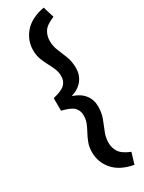

<svg xmlns="http://www.w3.org/2000/svg" viewBox="-276 -837 856 1139"><g transform="rotate(-30 152.0 -267.5)"><path d="M51 -225V-311Q114 -326 134.5 -348Q155 -370 155 -402Q155 -431 144.5 -455Q134 -479 121 -503.5Q108 -528 97.5 -555Q87 -582 87 -616Q87 -685 132 -737Q177 -789 268 -806L291 -730Q236 -708 218 -679.5Q200 -651 200 -617Q200 -580 214 -547.5Q228 -515 241.5 -479.5Q255 -444 255 -400Q255 -353 228 -318.5Q201 -284 150 -268Q201 -252 228 -218Q255 -184 255 -138Q255 -93 241.5 -57.5Q228 -22 214 11.5Q200 45 200 82Q200 116 218 144.5Q236 173 291 195L268 271Q177 254 132 202Q87 150 87 81Q87 47 97 19.5Q107 -8 120.5 -32.5Q134 -57 144 -81Q154 -105 154 -134Q154 -166 134 -188Q114 -210 51 -225Z"/></g></svg>

Font: Radio Canada Condensed SemiBold
Style: Regular
Weight: 600
Width: 3
Designer: Charles Daoud, Etienne Aubert Bonn, Alexandre Saumier Demers, Jacques Le Bailly
Foundry: Radio-Canada
Version: Version 2.104; ttfautohint (v1.8.4.7-5d5b);gftools[0.9.28.de